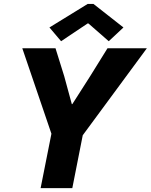

<svg xmlns="http://www.w3.org/2000/svg" viewBox="-20 -968 776 988"><path d="M244.6 -279.8 94.7 -719.7H265.6L310.5 -575.7L349.6 -432.1H352.1L443.8 -575.7L533.2 -719.7H735.8L405.8 -272L352.1 0H189ZM234.4 -826.7 431.2 -947.8H460.9L615.2 -826.7L539.6 -755.9L435.1 -847.2H430.7L294.4 -755.9Z"/></svg>

Font: Reddit Sans Chocolate ExBold
Style: Italic
Weight: 800
Italic angle: -11.25°
Designer: Stephen Hutchings
Version: Version 1.013